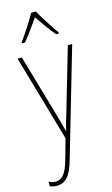

<svg xmlns="http://www.w3.org/2000/svg" viewBox="-149 -909 647 1110"><g transform="rotate(-15 175.0 -353.5)"><path d="M16 -620H42L151 -243Q160 -211 165 -193Q170 -175 172.5 -165Q175 -155 178 -145H180Q186 -173 192.5 -195.5Q199 -218 207 -243L317 -620H343L154 29Q135 95 109 122Q83 149 46 149Q35 149 25.5 147Q16 145 5 141V113Q26 124 46 124Q71 124 91.5 103Q112 82 129 23L165 -104ZM189 -856Q201 -833 220 -803Q239 -773 257 -745.5Q275 -718 285 -706V-699H268Q245 -725 220 -760.5Q195 -796 175 -825Q155 -797 129.5 -761Q104 -725 82 -699H64V-706Q77 -723 95 -750Q113 -777 131 -805.5Q149 -834 161 -856Z"/></g></svg>

Font: Noto Sans Telugu UI Condensed Thin
Style: Regular
Weight: 100
Width: 3
Designer: Jelle Bosma - Monotype Design Team
Foundry: Monotype Imaging Inc.
Version: Version 2.005; ttfautohint (v1.8.4.7-5d5b)